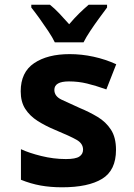

<svg xmlns="http://www.w3.org/2000/svg" viewBox="-20 -786 570 816"><path d="M244 10Q195 10 153 2.5Q111 -5 69 -22V-152Q103 -136 155.5 -123Q208 -110 260 -110Q301 -110 317 -120.5Q333 -131 333 -150Q333 -176 306 -191.5Q279 -207 214 -234Q173 -251 140 -272Q107 -293 87.5 -323Q68 -353 68 -398Q68 -479 125 -517.5Q182 -556 276 -556Q327 -556 377.5 -545Q428 -534 474 -513L432 -406Q387 -422 350 -431Q313 -440 273 -440Q211 -440 211 -404Q211 -377 241.5 -362.5Q272 -348 319 -327Q360 -310 395 -289Q430 -268 451.5 -235Q473 -202 473 -149Q473 -62 414 -26Q355 10 244 10ZM213 -606Q203 -627 185 -654Q167 -681 148 -707.5Q129 -734 113 -754V-766H192Q211 -751 231.5 -729.5Q252 -708 274 -683Q297 -710 316.5 -729Q336 -748 357 -766H435V-754Q420 -734 401 -708Q382 -682 364 -655Q346 -628 335 -606Z"/></svg>

Font: Noto Sans Mono Condensed
Style: Bold
Weight: 700
Width: 3
Designer: Monotype Design Team
Foundry: Monotype Imaging Inc.
Version: Version 2.014